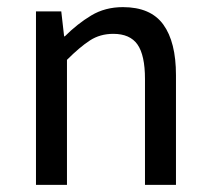

<svg xmlns="http://www.w3.org/2000/svg" viewBox="-20 -519 588 539"><path d="M81 0V-487H152L160 -417H162Q197 -452 236 -475.5Q275 -499 325 -499Q403 -499 438.5 -450Q474 -401 474 -308V0H387V-297Q387 -364 366 -394Q345 -424 298 -424Q261 -424 232.5 -405.5Q204 -387 168 -351V0Z"/></svg>

Font: Assistant Medium
Style: Regular
Weight: 500
Designer: Hebrew By Ben Nathan, Latin by Paul Hunt
Version: Version 3.000